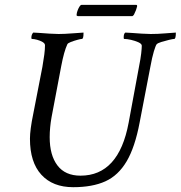

<svg xmlns="http://www.w3.org/2000/svg" viewBox="-20 -778 751 798"><path d="M284.2 0Q199.2 0 151.9 -51.8Q104.5 -103.5 104.5 -201.2Q104.5 -219.7 107.9 -245.6Q111.3 -271.5 118.2 -304.7L156.2 -500Q161.1 -528.3 164.1 -550.8Q167 -573.2 167 -589.8Q167 -597.7 156.7 -603.5Q146.5 -609.4 133.8 -612.8Q121.1 -616.2 112.3 -616.2Q110.4 -616.2 110.4 -621.1Q110.4 -634.8 118.2 -642.6Q126 -642.6 145 -641.1Q164.1 -639.6 186 -638.2Q208 -636.7 223.6 -636.7Q248 -636.7 284.2 -639.6Q321.3 -642.6 327.1 -642.6V-639.6Q327.1 -616.2 320.3 -616.2Q315.4 -616.2 301.3 -612.3Q287.1 -608.4 274.4 -603.5Q261.7 -598.6 259.8 -593.8Q246.1 -564.5 234.4 -502.9L194.3 -291Q190.4 -269.5 188.5 -248.5Q186.5 -227.5 186.5 -208Q186.5 -132.8 218.8 -90.3Q251 -47.9 314.5 -47.9Q473.6 -47.9 514.6 -267.6L557.6 -500Q564.5 -534.2 566.9 -556.2Q569.3 -578.1 569.3 -587.9Q569.3 -595.7 555.7 -602.1Q542 -608.4 524.9 -612.3Q507.8 -616.2 496.1 -616.2Q494.1 -616.2 494.1 -622.1Q494.1 -638.7 501 -642.6Q508.8 -642.6 527.8 -641.1Q546.9 -639.6 568.8 -638.2Q590.8 -636.7 606.4 -636.7Q635.7 -636.7 664.6 -639.2Q693.4 -641.6 710.9 -642.6Q710.9 -616.2 704.1 -616.2Q699.2 -616.2 682.6 -612.3Q666 -608.4 650.4 -603.5Q634.8 -598.6 630.9 -593.8Q627 -588.9 619.6 -564.9Q612.3 -541 604.5 -498L560.5 -269.5Q541 -166 506.3 -107.4Q471.7 -48.8 418 -24.4Q364.3 0 284.2 0ZM298.8 -719.7Q298.8 -723.6 301.8 -732.4Q304.7 -741.2 309.6 -749.5Q314.5 -757.8 319.3 -757.8H545.9Q550.8 -757.8 549.8 -751Q546.9 -737.3 537.1 -717.8Q536.1 -715.8 534.2 -713.9Q532.2 -712.9 530.3 -710.9H303.7L298.8 -712.9Q297.9 -715.8 298.8 -719.7Z"/></svg>

Font: Crimson Text
Style: Italic
Weight: 400
Italic angle: -11°
Designer: Sebastian Kosch
Foundry: Sebastian Kosch
Version: Version 1.100; ttfautohint (v1.8.4)